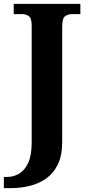

<svg xmlns="http://www.w3.org/2000/svg" viewBox="-41 -734 458 994"><path d="M-21 240V182H-3Q29 182 58 165Q87 148 105 109Q123 70 123 3V-600Q123 -640 108 -650.5Q93 -661 72 -661H30V-714H375V-661H333Q311 -661 296 -650Q281 -639 281 -596V2Q281 70 259 116Q237 162 199.5 189Q162 216 114 228Q66 240 15 240Z"/></svg>

Font: Noto Serif Tamil
Style: Bold Italic
Weight: 700
Italic angle: -12°
Designer: Indian Type Foundry, Tom Grace, and the Monotype Design Team
Foundry: Monotype Imaging Inc.
Version: Version 2.003; ttfautohint (v1.8.4.7-5d5b)